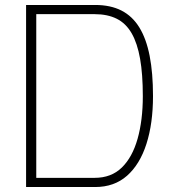

<svg xmlns="http://www.w3.org/2000/svg" viewBox="-20 -753 703 773"><path d="M85 0V-733H363Q425 -733 469 -710.5Q513 -688 541 -642.5Q569 -597 582.5 -528Q596 -459 596 -366Q596 -256 569.5 -173.5Q543 -91 491.5 -45.5Q440 0 363 0ZM126 -37H361Q428 -37 470.5 -78.5Q513 -120 534 -194.5Q555 -269 555 -366Q555 -454 544 -516.5Q533 -579 510 -619Q487 -659 450 -677.5Q413 -696 361 -696H126Z"/></svg>

Font: Exo Thin ExtraLight
Style: Regular
Weight: 250
Version: Version 2.000